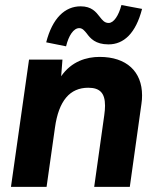

<svg xmlns="http://www.w3.org/2000/svg" viewBox="-20 -724 610 744"><path d="M22.5 0H160.5L193 -229.5C207.5 -334 251 -384 322 -384C367 -384 387 -363.5 387 -314.5C387 -304 386 -291 384 -277.5L345 0H483L528 -321C530 -333 530.5 -344 530.5 -354.5C530.5 -446.5 470.5 -503.5 366 -503.5C315.5 -503.5 257 -486.5 217 -428.5L222 -493H92.5ZM159 -560 236 -544.5C246 -586 265 -615 287 -615C299.5 -615 307 -605.5 316 -594.5C330 -575.5 349.5 -552 400.5 -552C459.5 -552 506 -594.5 530.5 -689.5L450.5 -704.5C440 -664 421 -635 401 -635C385 -635 376.5 -646 366 -659.5C352 -677.5 335 -699.5 292.5 -699.5C231.5 -699.5 183 -653.5 159 -560Z"/></svg>

Font: HK Grotesk ExtraBold
Style: Italic
Weight: 800
Italic angle: -16°
Designer: Alfredo Marco Pradil
Foundry: Hanken Design Co.
Version: Version 3.001;FEAKit 1.0